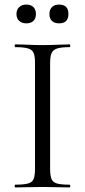

<svg xmlns="http://www.w3.org/2000/svg" viewBox="-20 -819 372 839"><path d="M199 -81Q199 -52 205 -37Q211 -22 229.5 -17Q248 -12 284 -12Q287 -12 287 -6Q287 0 284 0Q260 0 230.5 -1Q201 -2 165 -2Q132 -2 101.5 -1Q71 0 47 0Q44 0 44 -6Q44 -12 47 -12Q83 -12 102 -17Q121 -22 127 -37Q133 -52 133 -81V-544Q133 -573 127 -587.5Q121 -602 102 -607.5Q83 -613 47 -613Q44 -613 44 -619Q44 -625 47 -625Q71 -625 101.5 -623.5Q132 -622 165 -622Q201 -622 231 -623.5Q261 -625 284 -625Q287 -625 287 -619Q287 -613 284 -613Q248 -613 229.5 -607Q211 -601 205 -586Q199 -571 199 -542ZM95 -717Q76 -717 64 -727.5Q52 -738 52 -758Q52 -777 64 -788Q76 -799 95 -799Q115 -799 126 -788Q137 -777 137 -758Q137 -738 126 -727.5Q115 -717 95 -717ZM238 -717Q218 -717 207 -727.5Q196 -738 196 -758Q196 -777 207 -788Q218 -799 238 -799Q279 -799 279 -758Q279 -717 238 -717Z"/></svg>

Font: Cormorant Garamond Light
Style: Regular
Weight: 400
Version: Version 4.001